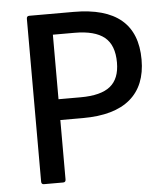

<svg xmlns="http://www.w3.org/2000/svg" viewBox="-49 -699 647 744"><g transform="rotate(-5 274.5 -327.5)"><path d="M92 0Q82 0 82 -11V-644Q82 -655 92 -655H265Q511 -655 511 -448Q511 -347 449 -294.5Q387 -242 265 -242H177V-11Q177 0 167 0ZM177 -323H263Q342 -323 378.5 -352.5Q415 -382 415 -445Q415 -513 377.5 -543.5Q340 -574 261 -574H177Z"/></g></svg>

Font: Sofia Sans Medium
Style: Regular
Weight: 500
Designer: Botio Nikoltchev, Ani Petrova
Foundry: lettersoup
Version: Version 4.101; ttfautohint (v1.8.4.7-5d5b)